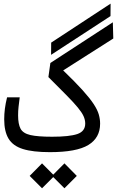

<svg xmlns="http://www.w3.org/2000/svg" viewBox="-20 -826 637 1046"><path d="M252 2.9Q159.2 2.9 104.7 -14.2Q50.3 -31.2 26.6 -70.6Q2.9 -109.9 2.9 -176.3Q2.9 -204.1 6.6 -233.6Q10.3 -263.2 18.6 -295.9H87.4Q83.5 -266.1 81.1 -244.1Q78.6 -222.2 78.6 -197.3Q78.6 -149.9 92 -124.8Q105.5 -99.6 145.5 -90.3Q185.5 -81.1 264.2 -81.1Q357.9 -81.1 401.1 -95.7Q444.3 -110.4 444.3 -152.8Q444.3 -172.9 435.3 -192.9Q426.3 -212.9 404.3 -239.7Q382.3 -266.6 343 -306.4Q303.7 -346.2 243.7 -406.2L254.4 -482.9L594.7 -704.6L597.2 -616.2L324.2 -442.4Q389.6 -379.4 429.7 -335Q469.7 -290.5 490.5 -258.8Q511.2 -227.1 518.3 -201.9Q525.4 -176.8 525.4 -152.3Q525.4 -75.2 461.2 -36.1Q397 2.9 252 2.9ZM258.3 -527.3 258.8 -593.8 582.5 -806.2 582 -738.3ZM331.1 199.7 270 138.7 209 199.7 141.6 132.3 209 64 270 125.5 331.1 64 398.4 132.3Z"/></svg>

Font: Cascadia Code PL SemiLight
Style: Regular
Weight: 350
Monospace: yes
Designer: Aaron Bell
Foundry: Saja Typeworks
Version: Version 2404.023; ttfautohint (v1.8.4)